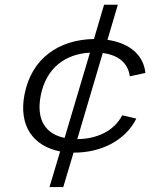

<svg xmlns="http://www.w3.org/2000/svg" viewBox="-20 -720 660 795"><path d="M544.5 -229 486 -242.5C452 -177 380.5 -144.5 300 -144L405.5 -500.5C469.5 -492 510 -460 517.5 -404L582 -418C574 -495.5 512.5 -542.5 425 -555L468 -700.5H411L369 -558.5C224.5 -556 110.5 -479 81.5 -329C56 -198 118.5 -114.5 229 -93L185 54.5H242L284.5 -88H287C398 -88 499 -137.5 544.5 -229ZM148.5 -323.5C170.5 -437.5 249 -496.5 352.5 -502L247.5 -149C169.5 -165 129 -223 148.5 -323.5Z"/></svg>

Font: Monaspace Krypton ExtraLight
Style: Italic
Weight: 200
Italic angle: -11°
Designer: Riley Cran & the Lettermatic Team
Foundry: Lettermatic
Version: Version 1.101 (Monaspace Krypton)